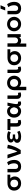

<svg xmlns="http://www.w3.org/2000/svg" viewBox="3097 -3899 1012 7246"><g transform="rotate(-90 3603.0 -276.0)"><path d="M304 15Q226 15 164.5 -18.8Q103 -52.5 67.5 -111.5Q32 -170.5 32 -245.5Q32 -300.5 50.8 -347Q69.5 -393.5 106 -427.8Q142.5 -462 196.2 -481Q250 -500 320.5 -500H634.5V-393H490Q530.5 -362 548.8 -317.5Q567 -273 567 -225Q567 -174.5 548.2 -130.8Q529.5 -87 494.8 -54.2Q460 -21.5 411.8 -3.2Q363.5 15 304 15ZM305 -97Q346.5 -97 378.2 -114.8Q410 -132.5 427.8 -165.2Q445.5 -198 445.5 -243.5Q445.5 -312.5 405.8 -351.5Q366 -390.5 302.5 -390.5Q261.5 -390.5 229 -373.8Q196.5 -357 177.8 -325.2Q159 -293.5 159 -247.5Q159 -179 199.8 -138Q240.5 -97 305 -97Z M946 15Q866.5 15 817 -13.2Q767.5 -41.5 744.5 -89Q721.5 -136.5 721.5 -195.5V-500H849.5V-205.5Q849.5 -152 875 -124.8Q900.5 -97.5 946 -97.5Q975 -98 997 -109Q1019 -120 1033.5 -140.2Q1048 -160.5 1055.2 -189.2Q1062.5 -218 1062.5 -253Q1062.5 -293 1054.5 -331Q1046.5 -369 1030.8 -404Q1015 -439 991.5 -469L1102 -513.5Q1145 -458 1168 -387Q1191 -316 1191 -245.5Q1191 -166.5 1162.8 -108Q1134.5 -49.5 1079.8 -17.5Q1025 14.5 946 15Z M1424 0 1247.5 -500H1387L1520 -73.5L1489 -100Q1521.5 -149.5 1549.8 -214.5Q1578 -279.5 1599.2 -355Q1620.5 -430.5 1632 -510L1764 -487.5Q1740 -351 1687.2 -227.5Q1634.5 -104 1563 0Z M2066.5 15Q1961 15 1898.2 -23.2Q1835.5 -61.5 1835.5 -137.5Q1835.5 -178 1859.2 -209.5Q1883 -241 1937.5 -259.5Q1888.5 -279 1867.5 -308.5Q1846.5 -338 1846.5 -374Q1846.5 -419 1875.8 -450.5Q1905 -482 1956.2 -498.2Q2007.5 -514.5 2072 -514.5Q2130.5 -514.5 2179.2 -503.8Q2228 -493 2275.5 -467.5L2229 -373Q2200 -393.5 2162.8 -403.2Q2125.5 -413 2083 -413Q2050.5 -413 2024.8 -407.5Q1999 -402 1984 -389.5Q1969 -377 1969 -356.5Q1969 -329 1995 -314Q2021 -299 2065 -299H2150.5V-211H2069Q2037 -211 2013.5 -204.8Q1990 -198.5 1977.2 -185Q1964.5 -171.5 1964.5 -150.5Q1964.5 -119 1995 -103.8Q2025.5 -88.5 2080 -88.5Q2128 -88.5 2170.2 -100Q2212.5 -111.5 2246 -134.5L2291 -44.5Q2245.5 -14.5 2189.5 0.2Q2133.5 15 2066.5 15Z M2599.5 14Q2556 14 2522 -2.8Q2488 -19.5 2468.5 -54.5Q2449 -89.5 2449 -144V-389H2318V-500H2734V-389H2577V-177.5Q2577 -133 2590.5 -115.8Q2604 -98.5 2632 -98.5Q2644 -98.5 2656.8 -101.5Q2669.5 -104.5 2683 -109.5L2704 -6Q2677.5 3.5 2651 8.8Q2624.5 14 2599.5 14Z M3029.5 15Q2960 15 2905 -18.8Q2850 -52.5 2818.2 -112.2Q2786.5 -172 2786.5 -250Q2786.5 -309 2804.5 -357.8Q2822.5 -406.5 2855.2 -441.8Q2888 -477 2931.8 -496Q2975.5 -515 3027 -515Q3073 -515 3109.5 -499.8Q3146 -484.5 3172.8 -457.2Q3199.5 -430 3216 -393.5L3236 -500H3354.5L3308 -260Q3297.5 -208 3297.2 -174Q3297 -140 3306.8 -122.2Q3316.5 -104.5 3336.8 -100.8Q3357 -97 3388 -105L3401 -2.5Q3355 17.5 3313.2 13.8Q3271.5 10 3242.2 -14.8Q3213 -39.5 3205 -81.5Q3175.5 -34.5 3133 -9.8Q3090.5 15 3029.5 15ZM3042 -97Q3081 -97 3108.2 -116.5Q3135.5 -136 3152.8 -170.8Q3170 -205.5 3179 -251.5Q3175.5 -268.5 3169.5 -288.5Q3163.5 -308.5 3153.2 -328.8Q3143 -349 3127.8 -365.8Q3112.5 -382.5 3091 -392.8Q3069.5 -403 3040.5 -403Q3002 -403 2973.5 -384.5Q2945 -366 2929.2 -331.8Q2913.5 -297.5 2913.5 -250.5Q2913.5 -178.5 2949.5 -137.8Q2985.5 -97 3042 -97Z M3644 14Q3599.5 14 3565.8 -2.5Q3532 -19 3513.2 -53.2Q3494.5 -87.5 3494.5 -141V-500H3622.5V-170.5Q3622.5 -129.5 3634.8 -113Q3647 -96.5 3674.5 -96.5Q3684.5 -96.5 3696.2 -99.2Q3708 -102 3721 -107L3741 -3.5Q3715.5 4.5 3690.8 9.2Q3666 14 3644 14Z M3822 210V-243.5Q3822 -320 3856.8 -381.5Q3891.5 -443 3953.2 -479Q4015 -515 4096 -515Q4178 -515 4239.5 -479.2Q4301 -443.5 4335.2 -383.2Q4369.5 -323 4369.5 -250Q4369.5 -194.5 4350.8 -146.5Q4332 -98.5 4298 -62.2Q4264 -26 4217.5 -5.5Q4171 15 4115.5 15Q4065.5 15 4022 -3.8Q3978.5 -22.5 3949.5 -55.5V210ZM4096 -97Q4138.5 -97 4171.5 -115.8Q4204.5 -134.5 4223.5 -168.8Q4242.5 -203 4242.5 -250Q4242.5 -297 4223.5 -331.5Q4204.5 -366 4171.2 -384.5Q4138 -403 4096 -403Q4053.5 -403 4020.5 -384.5Q3987.5 -366 3968.5 -331.5Q3949.5 -297 3949.5 -250Q3949.5 -203 3968.2 -168.8Q3987 -134.5 4020.2 -115.8Q4053.5 -97 4096 -97Z M4619.5 14Q4575 14 4541.2 -2.5Q4507.5 -19 4488.8 -53.2Q4470 -87.5 4470 -141V-500H4598V-170.5Q4598 -129.5 4610.2 -113Q4622.5 -96.5 4650 -96.5Q4660 -96.5 4671.8 -99.2Q4683.5 -102 4696.5 -107L4716.5 -3.5Q4691 4.5 4666.2 9.2Q4641.5 14 4619.5 14Z M5035 15Q4957 15 4895.5 -18.8Q4834 -52.5 4798.5 -111.5Q4763 -170.5 4763 -245.5Q4763 -300.5 4781.8 -347Q4800.5 -393.5 4837 -427.8Q4873.5 -462 4927.2 -481Q4981 -500 5051.5 -500H5365.5V-393H5221Q5261.5 -362 5279.8 -317.5Q5298 -273 5298 -225Q5298 -174.5 5279.2 -130.8Q5260.5 -87 5225.8 -54.2Q5191 -21.5 5142.8 -3.2Q5094.5 15 5035 15ZM5036 -97Q5077.5 -97 5109.2 -114.8Q5141 -132.5 5158.8 -165.2Q5176.5 -198 5176.5 -243.5Q5176.5 -312.5 5136.8 -351.5Q5097 -390.5 5033.5 -390.5Q4992.5 -390.5 4960 -373.8Q4927.5 -357 4908.8 -325.2Q4890 -293.5 4890 -247.5Q4890 -179 4930.8 -138Q4971.5 -97 5036 -97Z M5462.5 210V-500H5590.5V-213Q5590.5 -160 5621.5 -131Q5652.5 -102 5701 -102Q5731.5 -102 5756.5 -116.8Q5781.5 -131.5 5796.2 -157.5Q5811 -183.5 5811 -218V-500H5939V0H5826V-57Q5798 -20 5762.5 -2.5Q5727 15 5687.5 15Q5656.5 15 5629.5 6Q5602.5 -3 5582.5 -23.5V210Z M6318 15Q6238 15 6176.2 -21.2Q6114.5 -57.5 6079.5 -117.8Q6044.5 -178 6044.5 -250Q6044.5 -303 6064.5 -351Q6084.5 -399 6121.2 -435.8Q6158 -472.5 6208 -493.8Q6258 -515 6318 -515Q6397.5 -515 6459.2 -479Q6521 -443 6556.2 -382.5Q6591.5 -322 6591.5 -250Q6591.5 -197 6571.2 -149.2Q6551 -101.5 6514.5 -64.5Q6478 -27.5 6428 -6.2Q6378 15 6318 15ZM6318 -97Q6360 -97 6393.2 -115.8Q6426.5 -134.5 6445.5 -168.8Q6464.5 -203 6464.5 -250Q6464.5 -297 6445.5 -331.5Q6426.5 -366 6393.5 -384.5Q6360.5 -403 6318 -403Q6275.5 -403 6242.2 -384.5Q6209 -366 6190.2 -331.5Q6171.5 -297 6171.5 -250Q6171.5 -203 6190.5 -168.8Q6209.5 -134.5 6242.5 -115.8Q6275.5 -97 6318 -97Z M6911.5 15Q6832 15 6782.5 -13.2Q6733 -41.5 6710 -89Q6687 -136.5 6687 -195.5V-500H6815V-205.5Q6815 -152 6840.5 -124.8Q6866 -97.5 6911.5 -97.5Q6940.5 -98 6962.5 -109Q6984.5 -120 6999 -140.2Q7013.5 -160.5 7020.8 -189.2Q7028 -218 7028 -253Q7028 -293 7020 -331Q7012 -369 6996.2 -404Q6980.5 -439 6957 -469L7067.5 -513.5Q7110.5 -458 7133.5 -387Q7156.5 -316 7156.5 -245.5Q7156.5 -166.5 7128.2 -108Q7100 -49.5 7045.2 -17.5Q6990.5 14.5 6911.5 15ZM6832.5 -585 6900 -762H7029L6949.5 -585Z"/></g></svg>

Font: Geologica Medium
Style: Regular
Weight: 500
Designer: Sindre Bremnes, Frode Helland
Foundry: Monokrom Skriftforlag AS
Version: Version 1.010;gftools[0.9.28]